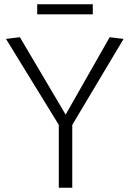

<svg xmlns="http://www.w3.org/2000/svg" viewBox="-20 -878 608 898"><path d="M255 0V-294L8 -696L73 -704L287 -342L493 -704L558 -696L318 -294V0ZM154 -811V-858H414V-811Z"/></svg>

Font: Georama ExtraCondensed Thin Light
Style: Regular
Weight: 300
Version: Version 1.001